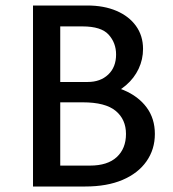

<svg xmlns="http://www.w3.org/2000/svg" viewBox="-20 -678 630 698"><path d="M287 -313 305 -373Q376 -373 429.5 -350.5Q483 -328 513 -287.5Q543 -247 543 -191Q543 -135 512.5 -91.5Q482 -48 425.5 -24Q369 0 290 0H100V-658H297Q358 -658 403.5 -638.5Q449 -619 474.5 -583.5Q500 -548 500 -500Q500 -462 484 -428Q468 -394 438.5 -368.5Q409 -343 370.5 -328Q332 -313 287 -313ZM167 -380H299Q345 -380 373.5 -407Q402 -434 402 -480Q402 -522 375 -552Q348 -582 280 -582H199V-76H307Q371 -76 404.5 -107Q438 -138 438 -191Q438 -244 400.5 -275Q363 -306 281 -306H167Z"/></svg>

Font: Ysabeau Infant SemiBold
Style: Regular
Weight: 600
Designer: Christian Thalmann (Catharsis Fonts)
Version: Version 2.002; featfreeze: ss01,ss02,lnum